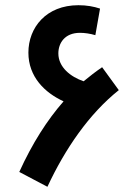

<svg xmlns="http://www.w3.org/2000/svg" viewBox="-20 -700 529 737"><path d="M162 17C230 -129 322 -263 436 -354L372 -442C347 -425 324 -407 301 -388C251 -405 204 -442 204 -495C204 -534 228 -574 287 -574C305 -574 326 -571 346 -565L364 -667C340 -675 313 -680 281 -680C157 -680 89 -594 89 -498C89 -405 152 -344 224 -311C161 -239 104 -150 54 -40Z"/></svg>

Font: Noto Sans Arabic Cond SemBd
Style: Regular
Weight: 600
Width: 3
Designer: Monotype Design Team, Nadine Chahine, Nizar Qandah and Khaled Hosny
Foundry: Monotype Imaging Inc.
Version: Version 2.012